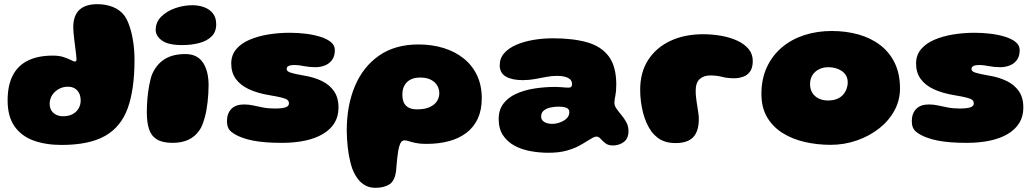

<svg xmlns="http://www.w3.org/2000/svg" viewBox="-20 -664 4954 920"><path d="M275 30.5Q198 30.5 139.8 9Q81.5 -12.5 49 -59.5Q16.5 -106.5 16.5 -183Q16.5 -254 40.8 -301.8Q65 -349.5 113.2 -373.5Q161.5 -397.5 232.5 -397.5Q264 -397.5 284.8 -390.5Q305.5 -383.5 318.5 -377Q325 -374 330.2 -371.5Q335.5 -369 338.5 -369Q346.5 -369 346.5 -380Q346.5 -386 345 -400Q343.5 -414 341.2 -432Q339 -450 336.5 -469Q334 -488 332.5 -505Q331 -522 331 -533.5Q331 -644 447 -644Q487 -644 521.2 -630.5Q555.5 -617 577.5 -587.5Q587 -573.5 594.5 -555Q602 -536.5 607.8 -515Q613.5 -493.5 617.2 -470.2Q621 -447 622.8 -423.2Q624.5 -399.5 624.5 -376Q624.5 -235.5 592 -145.5Q559.5 -55.5 483 -12.5Q406.5 30.5 275 30.5ZM282.5 -107Q308.5 -107 327.2 -116.8Q346 -126.5 356.2 -143.8Q366.5 -161 366.5 -182Q366.5 -203.5 358.8 -218.2Q351 -233 337.5 -240.8Q324 -248.5 305 -248.5Q282 -248.5 262.2 -237.8Q242.5 -227 230.2 -208.5Q218 -190 218 -166.5Q218 -148 226.2 -134.8Q234.5 -121.5 249 -114.2Q263.5 -107 282.5 -107Z M807.5 20.5Q758 20.5 731 3.5Q704 -13.5 693.8 -46.2Q683.5 -79 683.5 -125.5Q683.5 -141 684.2 -157.5Q685 -174 686.2 -190.5Q687.5 -207 689.8 -223Q692 -239 694.8 -253.8Q697.5 -268.5 700.8 -282Q704 -295.5 708 -306Q728 -354 767.2 -379.5Q806.5 -405 868 -405Q925 -405 952.2 -364.5Q979.5 -324 979.5 -255Q979.5 -236 978.2 -215.8Q977 -195.5 974.8 -175.5Q972.5 -155.5 969 -136Q965.5 -116.5 960.5 -99Q955.5 -81.5 949.8 -66.5Q944 -51.5 936 -40.5Q916 -10.5 884 5Q852 20.5 807.5 20.5ZM853 -448Q785.5 -448 755.8 -470Q726 -492 726 -520.5Q726 -558 752.8 -584.5Q779.5 -611 820 -625Q860.5 -639 902 -639Q932 -639 958 -629.5Q984 -620 1000 -600Q1016 -580 1016 -547.5Q1016 -510.5 993.2 -488.8Q970.5 -467 933.5 -457.5Q896.5 -448 853 -448Z M1331 20.5Q1289 20.5 1254 17.8Q1219 15 1191 9.5Q1163 4 1140.5 -4.5Q1108.5 -16 1088 -32.8Q1067.5 -49.5 1067.5 -83Q1067.5 -120 1088.2 -141.8Q1109 -163.5 1149.5 -163.5Q1171 -163.5 1192.8 -158.8Q1214.5 -154 1240 -149Q1265.5 -144 1297 -144Q1317 -144 1332.2 -146Q1347.5 -148 1356 -153.5Q1364.5 -159 1364.5 -168.5Q1364.5 -179 1357.5 -185Q1350.5 -191 1330.2 -196.2Q1310 -201.5 1270.5 -208Q1213.5 -217.5 1172.8 -236.5Q1132 -255.5 1110 -285.8Q1088 -316 1088 -359.5Q1088 -399.5 1111.5 -427.8Q1135 -456 1175 -473.2Q1215 -490.5 1265.2 -498.8Q1315.5 -507 1369 -507Q1406 -507 1443.8 -502.5Q1481.5 -498 1513.5 -488.2Q1545.5 -478.5 1565 -462.8Q1584.5 -447 1584.5 -424Q1584.5 -394 1570.5 -375.8Q1556.5 -357.5 1535.2 -349.8Q1514 -342 1492 -342Q1463 -342 1436.5 -347.2Q1410 -352.5 1393 -352.5Q1381 -352.5 1372 -350.8Q1363 -349 1358.2 -344.8Q1353.5 -340.5 1353.5 -333Q1353.5 -322 1372.8 -315.8Q1392 -309.5 1438.5 -301.5Q1484.5 -294 1521.5 -276.2Q1558.5 -258.5 1580.2 -227.5Q1602 -196.5 1602 -148.5Q1602 -106 1582.5 -74.5Q1563 -43 1527 -21.8Q1491 -0.5 1441.2 10Q1391.5 20.5 1331 20.5Z M1778.5 236Q1752.5 236 1731.5 225Q1710.5 214 1695 193.8Q1679.5 173.5 1668.5 145.5Q1663 130 1658.8 112.8Q1654.5 95.5 1651.2 77.2Q1648 59 1646 39.5Q1644 20 1642.8 0.5Q1641.5 -19 1641.5 -38.5Q1641.5 -158 1680.5 -251Q1719.5 -344 1796.2 -397.5Q1873 -451 1985.5 -451Q2050 -451 2105.2 -434Q2160.5 -417 2201.8 -384Q2243 -351 2265.8 -303Q2288.5 -255 2288.5 -193Q2288.5 -137.5 2269.8 -96.5Q2251 -55.5 2215.8 -28.2Q2180.5 -1 2131.8 12.2Q2083 25.5 2023 25.5Q1992.5 25.5 1972.5 21.2Q1952.5 17 1940 12.8Q1927.5 8.5 1919 8.5Q1909.5 8.5 1903.5 15.2Q1897.5 22 1894 34.5Q1890.5 45 1888.2 59Q1886 73 1884 89Q1882 105 1880.8 120.2Q1879.5 135.5 1878.5 148Q1874 200 1847.8 218Q1821.5 236 1778.5 236ZM1978.5 -140Q2014.5 -140 2038.2 -150.5Q2062 -161 2073.5 -178.8Q2085 -196.5 2085 -218Q2085 -236 2075.5 -253.2Q2066 -270.5 2045.5 -281.5Q2025 -292.5 1992 -292.5Q1973.5 -292.5 1958 -287.2Q1942.5 -282 1931.2 -271.5Q1920 -261 1914 -245.8Q1908 -230.5 1908 -210Q1908 -188 1915.2 -172.2Q1922.5 -156.5 1938.2 -148.2Q1954 -140 1978.5 -140Z M2608 68Q2564.5 68 2522 60.2Q2479.5 52.5 2445.2 34Q2411 15.5 2390.2 -15.8Q2369.5 -47 2369.5 -93.5Q2369.5 -137.5 2392 -167.2Q2414.5 -197 2453 -214.5Q2491.5 -232 2540.2 -239.8Q2589 -247.5 2641.5 -247.5Q2653.5 -247.5 2665.2 -246.5Q2677 -245.5 2687 -244.8Q2697 -244 2702.5 -244Q2713 -244 2717 -248Q2721 -252 2721 -260.5Q2721 -266.5 2719.5 -271.2Q2718 -276 2715 -280.2Q2712 -284.5 2707.5 -287Q2698.5 -294 2683 -297.2Q2667.5 -300.5 2649 -300.5Q2624.5 -300.5 2597.8 -295.5Q2571 -290.5 2543 -285.2Q2515 -280 2485.5 -280Q2433 -280 2403.8 -297.2Q2374.5 -314.5 2374.5 -351Q2374.5 -385 2396.2 -409.5Q2418 -434 2455 -449.8Q2492 -465.5 2537.2 -473Q2582.5 -480.5 2629 -480.5Q2726.5 -480.5 2794.2 -461Q2862 -441.5 2897.5 -393.2Q2933 -345 2933 -258.5Q2933 -241 2931.8 -228Q2930.5 -215 2928.5 -205Q2926.5 -195 2925.2 -187.2Q2924 -179.5 2924 -172Q2924 -157.5 2934 -143.2Q2944 -129 2957.5 -113Q2971 -97 2981.2 -78.2Q2991.5 -59.5 2991.5 -36Q2991.5 -0.5 2969.2 16.2Q2947 33 2916.5 33Q2894.5 33 2881 22.5Q2867.5 12 2858.2 1.2Q2849 -9.5 2838 -9.5Q2830.5 -9.5 2820.2 -4Q2810 1.5 2796.5 10Q2780.5 20.5 2755.5 34.2Q2730.5 48 2694.2 58Q2658 68 2608 68ZM2625.5 -70.5Q2640.5 -70.5 2654.8 -74.5Q2669 -78.5 2681.2 -85.8Q2693.5 -93 2700.8 -103.2Q2708 -113.5 2708 -126Q2708 -137 2701.5 -142.8Q2695 -148.5 2683 -150.8Q2671 -153 2656 -153Q2636.5 -153 2617.2 -148.8Q2598 -144.5 2585.5 -134.2Q2573 -124 2573 -106Q2573 -93 2580.5 -85.5Q2588 -78 2599.8 -74.2Q2611.5 -70.5 2625.5 -70.5Z M3217 21.5Q3189.5 21.5 3168.2 14.8Q3147 8 3131 -4.2Q3115 -16.5 3102 -33Q3088.5 -52 3078.2 -75Q3068 -98 3061.2 -124.2Q3054.5 -150.5 3051 -178.2Q3047.5 -206 3047.5 -233.5Q3047.5 -317.5 3086 -377Q3124.5 -436.5 3192.5 -468.2Q3260.5 -500 3349 -500Q3393 -500 3435.5 -492.5Q3478 -485 3512 -469.5Q3546 -454 3566.5 -429.8Q3587 -405.5 3587 -372Q3587 -339.5 3574 -321.2Q3561 -303 3540.2 -296Q3519.5 -289 3497.5 -289Q3465 -289 3439.8 -295.8Q3414.5 -302.5 3382.5 -302.5Q3352 -302.5 3332.8 -285.2Q3313.5 -268 3313.5 -230Q3313.5 -214.5 3315 -199.5Q3316.5 -184.5 3318.8 -170.5Q3321 -156.5 3323.2 -143Q3325.5 -129.5 3327 -117Q3328.5 -104.5 3328.5 -93Q3328.5 -36 3302 -7.2Q3275.5 21.5 3217 21.5Z M3960 30Q3896.5 30 3837 16.5Q3777.5 3 3730.5 -26.2Q3683.5 -55.5 3656 -101.8Q3628.5 -148 3628.5 -214Q3628.5 -286.5 3654.8 -342.5Q3681 -398.5 3727 -437.2Q3773 -476 3834.2 -495.8Q3895.5 -515.5 3965.5 -515.5Q4034 -515.5 4093.5 -498.8Q4153 -482 4197.8 -447.8Q4242.5 -413.5 4267.5 -361.8Q4292.5 -310 4292.5 -240Q4292.5 -183 4265.5 -133.8Q4238.5 -84.5 4191.8 -48Q4145 -11.5 4085.2 9.2Q4025.5 30 3960 30ZM3948 -182.5Q3972.5 -182.5 3990.2 -189.8Q4008 -197 4019.2 -209.5Q4030.5 -222 4036.2 -237.5Q4042 -253 4042 -269Q4042 -288 4034 -301.8Q4026 -315.5 4012.5 -324.5Q3999 -333.5 3982.8 -337.8Q3966.5 -342 3949 -342Q3925.5 -342 3905.5 -332.5Q3885.5 -323 3873.5 -304.8Q3861.5 -286.5 3861.5 -260.5Q3861.5 -237 3872.2 -219.5Q3883 -202 3902.5 -192.2Q3922 -182.5 3948 -182.5Z M4612.5 20.5Q4570.5 20.5 4535.5 17.8Q4500.5 15 4472.5 9.5Q4444.5 4 4422 -4.5Q4390 -16 4369.5 -32.8Q4349 -49.5 4349 -83Q4349 -120 4369.8 -141.8Q4390.5 -163.5 4431 -163.5Q4452.5 -163.5 4474.2 -158.8Q4496 -154 4521.5 -149Q4547 -144 4578.5 -144Q4598.5 -144 4613.8 -146Q4629 -148 4637.5 -153.5Q4646 -159 4646 -168.5Q4646 -179 4639 -185Q4632 -191 4611.8 -196.2Q4591.5 -201.5 4552 -208Q4495 -217.5 4454.2 -236.5Q4413.5 -255.5 4391.5 -285.8Q4369.5 -316 4369.5 -359.5Q4369.5 -399.5 4393 -427.8Q4416.5 -456 4456.5 -473.2Q4496.5 -490.5 4546.8 -498.8Q4597 -507 4650.5 -507Q4687.5 -507 4725.2 -502.5Q4763 -498 4795 -488.2Q4827 -478.5 4846.5 -462.8Q4866 -447 4866 -424Q4866 -394 4852 -375.8Q4838 -357.5 4816.8 -349.8Q4795.5 -342 4773.5 -342Q4744.5 -342 4718 -347.2Q4691.5 -352.5 4674.5 -352.5Q4662.5 -352.5 4653.5 -350.8Q4644.5 -349 4639.8 -344.8Q4635 -340.5 4635 -333Q4635 -322 4654.2 -315.8Q4673.5 -309.5 4720 -301.5Q4766 -294 4803 -276.2Q4840 -258.5 4861.8 -227.5Q4883.5 -196.5 4883.5 -148.5Q4883.5 -106 4864 -74.5Q4844.5 -43 4808.5 -21.8Q4772.5 -0.5 4722.8 10Q4673 20.5 4612.5 20.5Z"/></svg>

Font: Gluten ExtraBold
Style: Regular
Weight: 800
Designer: Tyler Finck
Foundry: Etcetera Type Company
Version: Version 1.300